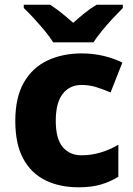

<svg xmlns="http://www.w3.org/2000/svg" viewBox="-20 -786 567 816"><path d="M314 10Q233 10 172.5 -20Q112 -50 78.5 -112Q45 -174 45 -272Q45 -372 81.5 -435.5Q118 -499 182 -529Q246 -559 327 -559Q376 -559 420 -548.5Q464 -538 500 -520L450 -393Q418 -407 388 -416Q358 -425 327 -425Q276 -425 246.5 -387Q217 -349 217 -273Q217 -196 246.5 -161Q276 -126 327 -126Q368 -126 408 -138Q448 -150 483 -171V-35Q450 -14 409.5 -2Q369 10 314 10ZM206 -606Q192 -629 169.5 -656Q147 -683 123.5 -708.5Q100 -734 81 -752V-766H193Q219 -749 242 -730.5Q265 -712 291 -689Q317 -712 341 -731.5Q365 -751 391 -766H502V-752Q485 -735 461 -709.5Q437 -684 414.5 -656.5Q392 -629 377 -606Z"/></svg>

Font: Noto Sans Thai Looped ExtraBold
Style: Regular
Weight: 800
Designer: Sasikarn Vongin, Ben Mitchell
Foundry: The Fontpad Ltd
Version: Version 1.001; ttfautohint (v1.8.4.7-5d5b)